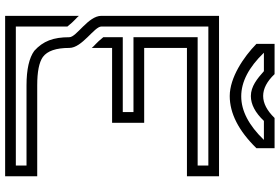

<svg xmlns="http://www.w3.org/2000/svg" viewBox="-191 -899 1090 748"><g transform="rotate(90 354.0 -525.0)"><path d="M125 -250C125 -187.6 140 -147.9 178.1 -113.5C205.2 -93.8 250 -83.3 312.5 -83.3H625V-41.7H83.3V-242.7C60.5 -271.3 49 -277.8 41.7 -287.5V0H666.7V-125H312.5C259.4 -125 222.9 -132.3 202.1 -146.9C178.1 -164.6 166.7 -199 166.7 -250C166.7 -300 83.3 -347.3 83.3 -375V-791.7H625V-750H125V-500H416.7V-458.3H125V-382.3C147.9 -353.7 159.4 -347.2 166.7 -337.5V-416.7H458.3V-541.7H166.7V-708.3H666.7V-833.3H41.7V-375C41.7 -323.2 125 -278.3 125 -250ZM257.3 -1008.1C286.5 -982 316.7 -957.4 354.2 -957.3C386.5 -957.3 418.8 -974.2 451 -1008.1H525C468.2 -949.2 411.7 -919.8 355.2 -919.8C298.7 -919.8 242.2 -949.2 185.4 -1008.1ZM439.6 -1049.7C410.9 -1020.1 382.3 -1005.2 353.8 -1005.2C325.3 -1005.2 296.9 -1020.1 268.8 -1049.7H151V-978.9C202.1 -928.9 282.3 -875 354.2 -875C421.5 -875 489.6 -909.6 557.3 -978.9V-1049.7Z"/></g></svg>

Font: Sportrop
Style: Regular
Weight: 500
Version: Version 0.9